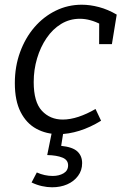

<svg xmlns="http://www.w3.org/2000/svg" viewBox="-20 -557 521 810"><path d="M227.4 9Q175.3 9 133.5 -13.7Q91.6 -36.3 67.1 -84.2Q42.6 -132 42.6 -206.4Q42.6 -276.4 64.6 -336.7Q86.6 -397.1 125.1 -441.9Q163.6 -486.7 215 -511.9Q266.3 -537.1 325 -537.1Q360 -537.1 397.7 -527.1Q435.4 -517.1 472.4 -495.4L452.1 -370.9H398.2L398.5 -464.9L407.2 -453.2Q360.3 -477.8 317 -477.8Q273.7 -477.8 237.9 -456Q202.1 -434.2 176.3 -396.2Q150.5 -358.3 136.4 -310.6Q122.2 -263 122.2 -210.7Q122.2 -126.8 156.7 -89.7Q191.2 -52.6 244.8 -52.6Q275.7 -52.6 311.1 -64.2Q346.4 -75.9 383 -97.2L406.4 -47.7Q361.1 -19.7 315.1 -5.3Q269 9 227.4 9ZM199.7 233.1Q179 233.1 156.8 228.1Q134.6 223.1 113.2 212.8L135.3 170.6Q168.3 185.3 202.3 185.3Q229.3 185.3 248.3 174Q267.3 162.7 267.3 140.4Q267.3 117.7 243.4 107.9Q219.6 98.1 179.2 97.1L198.9 0H247.4L238.1 58.3Q286.5 63.3 306.5 82Q326.5 100.7 326.5 131.3Q326.5 162 309.1 185.2Q291.8 208.4 263.4 220.8Q235 233.1 199.7 233.1Z"/></svg>

Font: Bitter Thin
Style: Italic
Weight: 100
Italic angle: -9°
Designer: Sol Matas, and Bitter project Authors
Foundry: Sol Matas
Version: Version 2.002